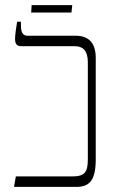

<svg xmlns="http://www.w3.org/2000/svg" viewBox="-20 -732 445 752"><path d="M102 -683H260L263 -712H104ZM35 0H279C330 0 355 -25 355 -108V-505C355 -562 329 -592 277 -592H88C70 -592 62 -605 62 -631V-647H47C43 -622 39 -594 39 -580C39 -561 45 -551 64 -551H274C304 -551 324 -534 324 -489V-108C324 -58 312 -41 263 -41H42Z"/></svg>

Font: Noto Serif Hebrew Condensed ExtraLight
Style: Regular
Weight: 200
Width: 3
Designer: Monotype Design Team
Foundry: Monotype Imaging Inc.
Version: Version 2.004